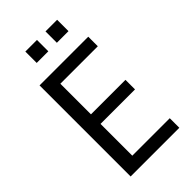

<svg xmlns="http://www.w3.org/2000/svg" viewBox="-268 -971 1051 1051"><g transform="rotate(-45 257.5 -445.5)"><path d="M80 0V-705H457V-631H167V-394H434V-320H167V-74H457V0ZM312 -803V-891H402V-803ZM156 -803V-891H246V-803Z"/></g></svg>

Font: Nunito Sans 10pt Condensed Medium
Style: Regular
Weight: 500
Width: 3
Designer: Vernon Adams
Foundry: Vernon Adams
Version: Version 3.101;gftools[0.9.27]